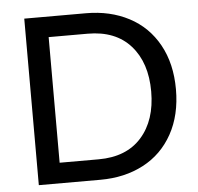

<svg xmlns="http://www.w3.org/2000/svg" viewBox="-51 -752 829 804"><g transform="rotate(-5 363.5 -350.0)"><path d="M80 -700H339Q441 -700 520 -658.5Q599 -617 643 -537.5Q687 -458 687 -350Q687 -242 643 -162.5Q599 -83 520 -41.5Q441 0 339 0H80ZM339 -86Q456 -86 519.5 -157.5Q583 -229 583 -350Q583 -471 519.5 -542.5Q456 -614 339 -614H175V-86Z"/></g></svg>

Font: Cabin
Style: Regular
Weight: 400
Designer: Pablo Impallari
Foundry: Pablo Impallari. http://www.impallari.com Igino Marini. http://www.ikern.com
Version: Version 2.001